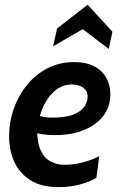

<svg xmlns="http://www.w3.org/2000/svg" viewBox="-20 -760 496 790"><path d="M127.5 -287.5Q145 -281.5 159.8 -278.8Q174.5 -276 193 -276Q250.5 -276 282.5 -289Q314.5 -302 327.5 -321.8Q340.5 -341.5 340.5 -361Q340.5 -382 329.5 -393Q318.5 -404 303.8 -408.2Q289 -412.5 278 -412.5Q241 -412.5 213 -392Q185 -371.5 166.8 -338.5Q148.5 -305.5 140 -267.5L133 -231.5Q132 -174 147.5 -141.2Q163 -108.5 189 -95.2Q215 -82 244.5 -82Q283.5 -82 320.8 -91.8Q358 -101.5 388.5 -117.5L376.5 -28Q348 -11.5 308.2 -0.8Q268.5 10 221 10Q151 10 106 -18Q61 -46 39.2 -93.5Q17.5 -141 17.5 -199.5Q17.5 -258.5 36.8 -313Q56 -367.5 91.2 -410.8Q126.5 -454 175.8 -479.2Q225 -504.5 284.5 -504.5Q357.5 -504.5 395.8 -467.5Q434 -430.5 434 -370.5Q434 -332.5 417.2 -301.8Q400.5 -271 370 -249.2Q339.5 -227.5 298.5 -215.8Q257.5 -204 208 -204Q182 -204 158.5 -207Q135 -210 120 -215.5ZM198.5 -569.5 215 -643 340.5 -740.5 442.5 -629.5 427.5 -558.5 320.5 -640Z"/></svg>

Font: Cabin SemiCondensedSemiBold
Style: Italic
Weight: 600
Width: 4
Italic angle: -10°
Designer: Pablo Impallari
Foundry: Pablo Impallari. http://www.impallari.com Igino Marini. http://www.ikern.com
Version: Version 3.001